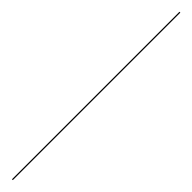

<svg xmlns="http://www.w3.org/2000/svg" viewBox="49 -81 462 462"><g transform="rotate(-45 280.0 149.5)"><path d="M-5 148.5V151.5H565V148.5Z"/></g></svg>

Font: Bodoni* 72pt Medium
Style: Italic
Weight: 500
Italic angle: -13°
Version: Version 2.3